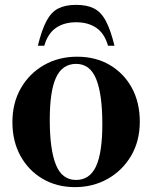

<svg xmlns="http://www.w3.org/2000/svg" viewBox="-20 -757 626 789"><path d="M288 12Q213.5 12 155.5 -22Q97.5 -56 64.2 -116.2Q31 -176.5 31 -255Q31 -334.5 66 -395Q101 -455.5 161.2 -489.8Q221.5 -524 297 -524Q373 -524 431 -490Q489 -456 521.8 -396Q554.5 -336 554.5 -257Q554.5 -177.5 518.8 -116.8Q483 -56 422.5 -22Q362 12 288 12ZM292.5 -17.5Q348.5 -17.5 374.5 -73.2Q400.5 -129 400.5 -247Q400.5 -370 375.2 -432.2Q350 -494.5 293 -494.5Q236.5 -494.5 210.5 -438.8Q184.5 -383 184.5 -265Q184.5 -142 209.8 -79.8Q235 -17.5 292.5 -17.5ZM293 -665.5Q243.5 -665.5 210 -642.5Q176.5 -619.5 162 -569H135.5Q151.5 -634 171 -670.8Q190.5 -707.5 219.5 -722.2Q248.5 -737 293 -737Q337.5 -737 366.5 -722.2Q395.5 -707.5 415 -670.8Q434.5 -634 450.5 -569H424Q409.5 -619.5 376 -642.5Q342.5 -665.5 293 -665.5Z"/></svg>

Font: Newsreader Display SemiBold
Style: Regular
Weight: 600
Designer: Hugues Gentile
Foundry: Production Type
Version: Version 1.001